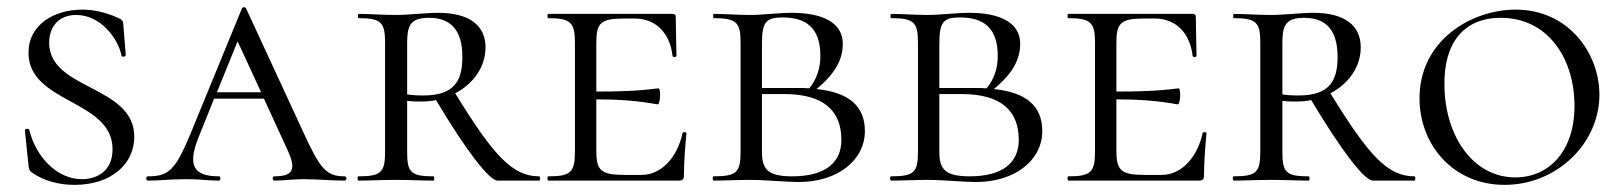

<svg xmlns="http://www.w3.org/2000/svg" viewBox="-20 -507 4546 539"><path d="M118 -387C118 -431 144 -465 194 -465C263 -465 312 -398 321 -351C322 -346 333 -347 333 -353L326 -440C325 -449 323 -452 311 -457C276 -473 241 -480 211 -480C132 -480 60 -438 60 -359C60 -216 296 -228 296 -88C296 -25 250 -4 210 -4C139 -4 80 -68 62 -143C60 -147 49 -146 50 -140L60 -43C61 -33 63 -27 69 -23C103 1 146 12 189 12C294 12 357 -48 357 -123C357 -268 118 -254 118 -387Z M948 -12C896 -12 879 -32 831 -137L671 -483C668 -488 661 -488 659 -483L515 -132C472 -29 454 -12 395 -12C389 -12 389 0 395 0C434 0 455 -4 502 -4C544 -4 562 0 595 0C600 0 600 -12 595 -12C526 -12 504 -39 538 -123L581 -230H721L788 -84C814 -28 799 -12 750 -12C744 -12 744 0 750 0C778 0 802 -4 832 -4C869 -4 911 0 948 0C954 0 954 -12 948 -12ZM589 -248 647 -391 713 -248Z M1494 -12C1420 -12 1367 -67 1258 -245C1309 -272 1343 -319 1343 -374C1343 -437 1296 -471 1210 -471C1176 -471 1127 -465 1091 -465C1054 -465 1016 -468 987 -468C984 -468 984 -456 987 -456C1050 -456 1061 -444 1061 -387V-81C1061 -23 1050 -12 986 -12C983 -12 983 0 986 0C1015 0 1054 -2 1091 -2C1133 -2 1168 0 1197 0C1200 0 1200 -12 1197 -12C1133 -12 1123 -23 1123 -81V-224C1136 -222 1150 -222 1162 -222C1176 -222 1190 -223 1204 -226C1287 -87 1353 0 1377 0H1494C1497 0 1497 -12 1494 -12ZM1123 -242V-385C1123 -433 1130 -457 1184 -457C1247 -457 1278 -421 1278 -347C1278 -281 1256 -239 1169 -239C1149 -239 1135 -240 1123 -242Z M1896 -133C1881 -64 1836 -16 1781 -16H1733C1666 -16 1654 -29 1654 -85V-228C1712 -228 1766 -225 1826 -214C1834 -213 1836 -260 1828 -259C1767 -251 1712 -250 1654 -250V-386C1654 -443 1666 -455 1733 -455H1762C1821 -455 1861 -414 1868 -350C1868 -346 1879 -346 1879 -350C1879 -375 1877 -427 1877 -460C1877 -465 1875 -468 1868 -468H1519C1516 -468 1516 -456 1519 -456C1582 -456 1594 -444 1594 -387V-81C1594 -23 1582 -12 1519 -12C1516 -12 1516 0 1519 0H1885C1897 0 1900 -4 1900 -15C1900 -53 1904 -102 1907 -133C1907 -137 1896 -137 1896 -133Z M2272 -257C2325 -300 2346 -341 2346 -384C2346 -442 2292 -471 2203 -471C2163 -471 2123 -465 2087 -465C2050 -465 2013 -468 1984 -468C1981 -468 1981 -456 1984 -456C2048 -456 2059 -444 2059 -387V-81C2059 -23 2048 -12 1983 -12C1980 -12 1980 0 1983 0C2012 0 2050 -2 2087 -2C2128 -2 2189 4 2222 4C2331 4 2408 -57 2408 -139C2408 -210 2362 -248 2272 -257ZM2177 -458C2246 -458 2283 -426 2283 -350C2283 -312 2271 -283 2252 -259C2241 -260 2230 -260 2218 -260H2119V-385C2119 -446 2131 -458 2177 -458ZM2204 -12C2134 -12 2119 -33 2119 -81V-243H2181C2295 -243 2342 -194 2342 -114C2342 -53 2300 -12 2204 -12Z M2770 -257C2823 -300 2844 -341 2844 -384C2844 -442 2790 -471 2701 -471C2661 -471 2621 -465 2585 -465C2548 -465 2511 -468 2482 -468C2479 -468 2479 -456 2482 -456C2546 -456 2557 -444 2557 -387V-81C2557 -23 2546 -12 2481 -12C2478 -12 2478 0 2481 0C2510 0 2548 -2 2585 -2C2626 -2 2687 4 2720 4C2829 4 2906 -57 2906 -139C2906 -210 2860 -248 2770 -257ZM2675 -458C2744 -458 2781 -426 2781 -350C2781 -312 2769 -283 2750 -259C2739 -260 2728 -260 2716 -260H2617V-385C2617 -446 2629 -458 2675 -458ZM2702 -12C2632 -12 2617 -33 2617 -81V-243H2679C2793 -243 2840 -194 2840 -114C2840 -53 2798 -12 2702 -12Z M3356 -133C3341 -64 3296 -16 3241 -16H3193C3126 -16 3114 -29 3114 -85V-228C3172 -228 3226 -225 3286 -214C3294 -213 3296 -260 3288 -259C3227 -251 3172 -250 3114 -250V-386C3114 -443 3126 -455 3193 -455H3222C3281 -455 3321 -414 3328 -350C3328 -346 3339 -346 3339 -350C3339 -375 3337 -427 3337 -460C3337 -465 3335 -468 3328 -468H2979C2976 -468 2976 -456 2979 -456C3042 -456 3054 -444 3054 -387V-81C3054 -23 3042 -12 2979 -12C2976 -12 2976 0 2979 0H3345C3357 0 3360 -4 3360 -15C3360 -53 3364 -102 3367 -133C3367 -137 3356 -137 3356 -133Z M3951 -12C3877 -12 3824 -67 3715 -245C3766 -272 3800 -319 3800 -374C3800 -437 3753 -471 3667 -471C3633 -471 3584 -465 3548 -465C3511 -465 3473 -468 3444 -468C3441 -468 3441 -456 3444 -456C3507 -456 3518 -444 3518 -387V-81C3518 -23 3507 -12 3443 -12C3440 -12 3440 0 3443 0C3472 0 3511 -2 3548 -2C3590 -2 3625 0 3654 0C3657 0 3657 -12 3654 -12C3590 -12 3580 -23 3580 -81V-224C3593 -222 3607 -222 3619 -222C3633 -222 3647 -223 3661 -226C3744 -87 3810 0 3834 0H3951C3954 0 3954 -12 3951 -12ZM3580 -242V-385C3580 -433 3587 -457 3641 -457C3704 -457 3735 -421 3735 -347C3735 -281 3713 -239 3626 -239C3606 -239 3592 -240 3580 -242Z M4204 12C4350 12 4470 -104 4470 -241C4470 -359 4382 -480 4235 -480C4112 -480 3965 -395 3965 -231C3965 -101 4059 12 4204 12ZM4234 -9C4115 -9 4037 -125 4035 -265C4032 -387 4090 -457 4193 -457C4324 -457 4397 -346 4400 -218C4403 -85 4330 -9 4234 -9Z"/></svg>

Font: Cormorant SC
Style: Regular
Weight: 400
Designer: Christian Thalmann (Catharsis Fonts)
Version: Version 1.000;PS 001.000;hotconv 1.0.70;makeotf.lib2.5.58329